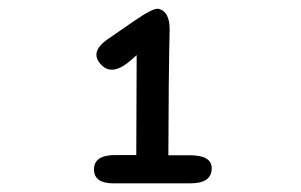

<svg xmlns="http://www.w3.org/2000/svg" viewBox="-20 -862 691 441"><path d="M369.6 -792Q367.2 -690.4 366.7 -505.4Q391.6 -505.4 416 -505.4Q466.3 -505.4 466.3 -475.6Q466.3 -440.9 417.5 -440.9H240.2Q196.3 -440.9 195.8 -472.7Q195.8 -505.9 244.6 -505.9Q268.6 -505.9 293 -505.9L293.9 -735.4L281.2 -724.1Q239.7 -687.5 214.4 -711.4Q183.1 -741.2 227.5 -772L286.1 -812.5Q332 -844.2 343.3 -841.8Q370.6 -835.9 369.6 -792Z"/></svg>

Font: Comic Relief
Style: Regular
Weight: 400
Designer: Jeff Davis
Foundry: Loudifier
Version: Version 1.0